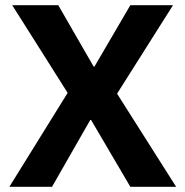

<svg xmlns="http://www.w3.org/2000/svg" viewBox="-20 -718 713 738"><path d="M657 0H481L330 -257H327L180 0H16L240 -361L27 -698H204L340 -462H343L481 -698H645L430 -358Z"/></svg>

Font: IBM Plex Thai
Style: Bold
Weight: 700
Designer: Mike Abbink, Paul van der Laan, Pieter van Rosmalen, Ben Mitchell, Mark Frömberg
Foundry: Bold Monday
Version: Version 1.0